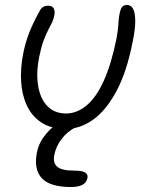

<svg xmlns="http://www.w3.org/2000/svg" viewBox="-20 -509 599 773"><path d="M246 10Q186 10 147 -15.5Q108 -41 88 -84.5Q68 -128 65 -181.5Q62 -235 73 -291Q82 -338 98.5 -379.5Q115 -421 140 -465Q145 -476 154 -481Q163 -486 174 -486Q190 -486 196 -475.5Q202 -465 199 -448Q196 -432 189.5 -418.5Q183 -405 174 -388Q165 -371 155.5 -345.5Q146 -320 138 -281Q128 -232 130.5 -190Q133 -148 147 -117Q161 -86 186 -69Q211 -52 245 -52Q289 -52 328 -84Q367 -116 397.5 -183Q428 -250 449 -354Q454 -382 455.5 -399Q457 -416 458 -430Q459 -444 463 -461Q466 -474 472 -481.5Q478 -489 492 -489Q507 -489 515.5 -474Q524 -459 524.5 -426Q525 -393 514 -340Q490 -218 448 -140.5Q406 -63 354 -26.5Q302 10 246 10ZM266 244Q181 244 148 208Q115 172 129 103Q137 64 165.5 30Q194 -4 233.5 -25Q273 -46 315 -46Q324 -46 328.5 -41Q333 -36 332 -28Q330 -21 324.5 -16Q319 -11 302 -4Q260 12 233 44.5Q206 77 199 114Q192 145 209.5 161.5Q227 178 281 178Q312 178 323.5 186Q335 194 332 208Q328 227 311 235.5Q294 244 266 244Z"/></svg>

Font: Shantell Sans Light
Style: Italic
Weight: 300
Italic angle: -11°
Designer: Stephen Nixon, Anya Danilova, Shantell Martin
Foundry: Arrow Type
Version: Version 1.008;[ac192a2d6]